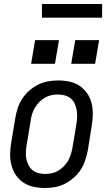

<svg xmlns="http://www.w3.org/2000/svg" viewBox="-20 -929 540 957"><path d="M204 8Q175 8 147 2Q119 -4 96.5 -19Q74 -34 59 -56.5Q44 -79 37 -106Q30 -133 30.5 -161.5Q31 -190 36 -219L56 -339Q60 -364 68 -389Q76 -414 90.5 -436.5Q105 -459 125.5 -477Q146 -495 170 -507Q194 -519 219.5 -523.5Q245 -528 270 -528Q299 -528 327 -522Q355 -516 377 -501Q399 -486 414.5 -463.5Q430 -441 436.5 -414Q443 -387 442.5 -358.5Q442 -330 437 -301L418 -181Q413 -156 405 -131Q397 -106 382.5 -83.5Q368 -61 347.5 -43Q327 -25 303.5 -13Q280 -1 254.5 3.5Q229 8 204 8ZM205 -62Q221 -62 238 -65.5Q255 -69 270 -78Q285 -87 298 -100Q311 -113 319.5 -128Q328 -143 333 -159.5Q338 -176 341 -192L361 -312Q364 -330 364.5 -347.5Q365 -365 362 -381.5Q359 -398 352 -413Q345 -428 332.5 -438.5Q320 -449 303 -453.5Q286 -458 269 -458Q252 -458 235.5 -454.5Q219 -451 203.5 -442Q188 -433 175.5 -420Q163 -407 154 -392Q145 -377 140 -360.5Q135 -344 133 -328L113 -208Q110 -190 109 -172.5Q108 -155 111 -138.5Q114 -122 121.5 -107Q129 -92 141.5 -81.5Q154 -71 170.5 -66.5Q187 -62 205 -62ZM335 -611 355 -729H474L454 -611ZM135 -611 155 -729H274L254 -611ZM189 -841V-909H489V-841Z"/></svg>

Font: Iosevka SS04
Style: Italic
Weight: 400
Italic angle: -9°
Monospace: yes
Designer: Belleve Invis
Foundry: Belleve Invis
Version: Version 19.0.0; ttfautohint (v1.8.4)